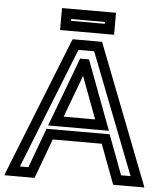

<svg xmlns="http://www.w3.org/2000/svg" viewBox="-115 -873 810 949"><g transform="rotate(5 289.5 -399.0)"><path d="M624 -9 372 -658 366 -674H349H237H220L213 -658L-45 -9L-58 25H-22H75H92L98 9L165 -172H408L476 9L482 25H500H601H637L624 -9ZM564 -25H517L449 -206L443 -222H426H148H130L124 -206L57 -25H15L253 -624H331L564 -25ZM365 -289H209L287 -498L365 -289ZM425 -273 315 -566 309 -582H292H283H265L259 -566L149 -273L136 -239H173H402H438L425 -273ZM422 -739V-798V-823H397H179H154V-798V-739V-714H179H397H422V-739ZM372 -764H204V-773H372V-764Z"/></g></svg>

Font: Gamestation DisplayOutline
Style: Regular
Weight: 400
Designer: Jonas Hecksher
Foundry: Jonas Hecksher, Playtypeª, e-types AS
Version: Version 1.003